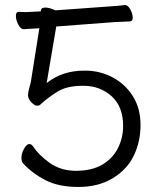

<svg xmlns="http://www.w3.org/2000/svg" viewBox="-20 -722 640 761"><path d="M278 -45H280Q344 -45 385.5 -69.5Q427 -94 447.5 -135Q468 -176 468 -223Q468 -299 423 -340Q378 -381 313 -382H309Q246 -382 209 -359.5Q172 -337 138 -306Q135 -303 126 -303Q117 -303 104 -317Q91 -331 91 -344.5Q91 -358 102 -396L136 -610L83 -607Q80 -606 76 -606H75Q62 -606 52.5 -624.5Q43 -643 43 -659Q43 -675 54 -675H55L83 -674L142 -677V-679Q142 -692 159.5 -692Q177 -692 199 -681L407 -696Q456 -699 474 -702H476Q487 -702 496.5 -684.5Q506 -667 506 -652Q506 -637 494 -637Q481 -636 459 -635.5Q437 -635 415 -633L203 -617L165 -393Q227 -442 313 -442H322Q378 -441 427 -415Q476 -389 506.5 -341Q537 -293 537 -226.5Q537 -160 510 -104.5Q483 -49 426 -15Q369 19 291 19Q213 19 161 -7.5Q109 -34 72 -74Q65 -81 65 -97.5Q65 -114 75.5 -132.5Q86 -151 95.5 -151Q105 -151 109 -144Q135 -106 177.5 -76Q220 -46 278 -45Z"/></svg>

Font: LXGW Bright TC
Style: Regular
Weight: 400
Designer: Christian Thalmann (Catharsis Fonts)
Foundry: LXGW / Christian Thalmann (Catharsis Fonts) / Fontworks Inc.
Version: Version 5.501